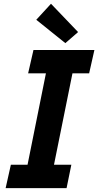

<svg xmlns="http://www.w3.org/2000/svg" viewBox="-20 -980 512 1000"><path d="M36.6 -122.1H123.5L219.2 -598.1H126.5L154.3 -719.7H471.7L444.3 -598.1H357.4L261.2 -122.1H351.6L326.7 0H9.3ZM168.9 -877 245.6 -960.4 386.7 -813 320.3 -755.4Z"/></svg>

Font: Reddit Sans Fudge
Style: Bold
Weight: 700
Italic angle: -11.25°
Designer: Stephen Hutchings
Version: Version 1.013